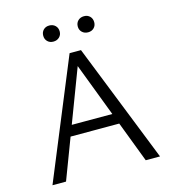

<svg xmlns="http://www.w3.org/2000/svg" viewBox="-120 -927 921 1026"><g transform="rotate(-15 340.5 -414.5)"><path d="M559 0 324 -617H352L118 0H43L314 -658H377L638 0ZM162 -226 183 -285H479L511 -226ZM247 -740Q227 -740 214.5 -752.5Q202 -765 202 -784Q202 -804 214.5 -816.5Q227 -829 247 -829Q267 -829 280 -816.5Q293 -804 293 -784Q293 -765 280 -752.5Q267 -740 247 -740ZM439 -740Q419 -740 406 -752.5Q393 -765 393 -784Q393 -804 406 -816.5Q419 -829 439 -829Q459 -829 471.5 -816.5Q484 -804 484 -784Q484 -765 471.5 -752.5Q459 -740 439 -740Z"/></g></svg>

Font: Ysabeau Office
Style: Regular
Weight: 400
Designer: Christian Thalmann (Catharsis Fonts)
Version: Version 2.001;gftools[0.9.30]; featfreeze: tnum,lnum,ss02